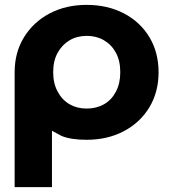

<svg xmlns="http://www.w3.org/2000/svg" viewBox="-20 -567 699 787"><path d="M335 6Q270 6 232 -10Q201 -26 193 -31V200H40V-271Q40 -352 78.5 -414.5Q117 -477 183.5 -512Q250 -547 335 -547Q421 -547 488 -512Q555 -477 592.5 -414.5Q630 -352 630 -271Q630 -190 592.5 -127.5Q555 -65 488 -29.5Q421 6 335 6ZM335 -122Q375 -122 406 -139.5Q437 -157 455 -191Q473 -225 473 -271Q473 -318 455 -351Q437 -384 406 -402Q375 -420 336 -420Q296 -420 265.5 -402Q235 -384 216.5 -351Q198 -318 198 -271Q198 -225 216.5 -191Q235 -157 265.5 -139.5Q296 -122 335 -122Z"/></svg>

Font: Montserrat Z
Style: Bold
Weight: 700
Designer: Julieta Ulanovsky
Foundry: Julieta Ulanovsky
Version: Version 8.000